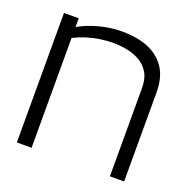

<svg xmlns="http://www.w3.org/2000/svg" viewBox="-98 -604 686 698"><g transform="rotate(20 245.0 -255.0)"><path d="M398 -341V0H453V-344Q453 -378 445 -404Q437 -430 420.5 -450Q404 -470 380.5 -483.5Q357 -497 326 -503.5Q295 -510 258 -510Q230 -510 200.5 -504.5Q171 -499 144 -489.5Q117 -480 95 -467V-501H38V0H95V-425Q119 -437 143 -444.5Q167 -452 193 -456Q219 -460 245 -460Q272 -460 299 -454.5Q326 -449 348.5 -436Q371 -423 384.5 -400Q398 -377 398 -341Z"/></g></svg>

Font: AdventPro_ExpandedRegular
Style: ExpandedRegular
Weight: 400
Width: 7
Designer: VivaRado, Andreas Kalpakidis
Foundry: VivaRado, Andreas Kalpakidis
Version: Version 3.000